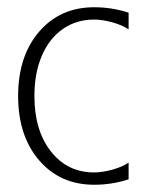

<svg xmlns="http://www.w3.org/2000/svg" viewBox="-20 -505 410 530"><path d="M335 -10Q289 5 240 5Q146 5 88 -62.5Q30 -130 30 -240Q30 -350 88 -417.5Q146 -485 240 -485Q289 -485 335 -470V-424Q317 -436 289.5 -443.5Q262 -451 240 -451Q191 -451 153.5 -425Q116 -399 95.5 -351Q75 -303 75 -240Q75 -145 120.5 -87Q166 -29 240 -29Q262 -29 289.5 -36.5Q317 -44 335 -56Z"/></svg>

Font: Glametrix
Style: Light
Weight: 300
Designer: gluk
Foundry: gluk
Version: Version 0.40